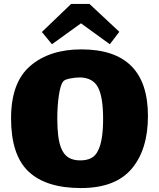

<svg xmlns="http://www.w3.org/2000/svg" viewBox="-20 -902 805 972"><path d="M36 -303Q36 -485 133.5 -568.5Q231 -652 392 -652Q729 -652 729 -315Q729 -145 646.5 -47.5Q564 50 390 50Q213 50 124.5 -33.5Q36 -117 36 -303ZM477 -141Q502 -190 502 -301Q502 -409 477 -458Q452 -508 386 -510Q361 -510 334 -504.5Q307 -499 300 -490Q286 -473 278 -419Q270 -365 270 -301Q270 -201 289 -154Q302 -120 326 -105Q350 -90 386 -90Q419 -90 441.5 -101.5Q464 -113 477 -141ZM536 -678 390 -784 243 -678 192 -740 340 -882H433L584 -741Z"/></svg>

Font: Lalezar
Style: Regular
Weight: 400
Designer: Borna Izadpanah
Foundry: Borna Izadpanah
Version: Version 1.003;November 28, 2018;FontCreator 11.5.0.2421 64-b